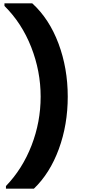

<svg xmlns="http://www.w3.org/2000/svg" viewBox="-20 -933 517 1162"><path d="M16 209V193Q116 89 171 -53Q226 -195 226 -348Q226 -502 169 -647.5Q112 -793 7 -897V-913H175Q278 -819 334 -669.5Q390 -520 390 -348Q390 -178 336 -31Q282 116 185 209Z"/></svg>

Font: Poppins A&M
Style: Bold-A&M
Weight: 700
Designer: Ninad Kale (Devanagari), Jonny Pinhorn (Latin)
Foundry: Indian Type Foundry
Version: 4.004